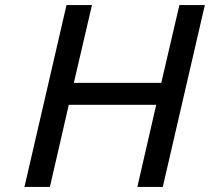

<svg xmlns="http://www.w3.org/2000/svg" viewBox="-20 -742 833 762"><path d="M525 0 600 -326H253L178 0H77L244 -722H345L273 -413H620L692 -722H793L626 0Z"/></svg>

Font: Perun
Style: Italic
Weight: 400
Italic angle: -12°
Foundry: Copyright (c) Stefan Peev, Context Ltd, 2016
Version: Version 1.027